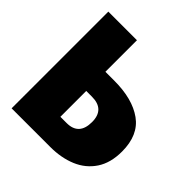

<svg xmlns="http://www.w3.org/2000/svg" viewBox="-186 -837 977 977"><g transform="rotate(45 303.0 -348.0)"><path d="M321 0H43V-696H249V-469H313Q444 -469 520 -414.5Q596 -360 596 -242Q596 -160 560 -106Q524 -52 462 -26Q400 0 321 0ZM294 -145Q382 -145 382 -240Q382 -331 290 -331H249V-145Z"/></g></svg>

Font: Trujillo Black
Style: Regular
Weight: 900
Designer: Fira Sans original fonts by bBox Type GmbH, Carrois Corporate GbR, & Edenspiekermann AG / Changes by Cristiano Sobral
Foundry: Fira Sans original fonts by bBox Type GmbH, Carrois Corporate GbR, & Edenspiekermann AG / Changes by Cristiano Sobral
Version: Version 4.301;July 28, 2020;FontCreator 13.0.0.2655 64-bit